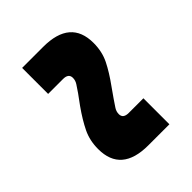

<svg xmlns="http://www.w3.org/2000/svg" viewBox="-26 -684 684 684"><g transform="rotate(45 315.5 -342.0)"><path d="M572 -350Q572 -214 455 -214Q412 -214 377 -231Q342 -248 301 -277L264 -304Q248 -315 236.5 -322.5Q225 -330 212 -330Q190 -330 190 -302V-227H59V-333Q59 -470 176 -470Q220 -470 255 -452.5Q290 -435 330 -406L367 -380Q383 -369 394.5 -361.5Q406 -354 419 -354Q441 -354 441 -382V-456H572Z"/></g></svg>

Font: Montagu Slab 16pt
Style: Bold
Weight: 700
Designer: Florian Karsten
Foundry: Florian Karsten
Version: Version 1.000; ttfautohint (v1.8.3)